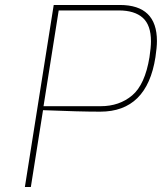

<svg xmlns="http://www.w3.org/2000/svg" viewBox="-20 -752 651 772"><path d="M196 -732H462Q611 -732 611 -587Q611 -562 605 -522Q571 -303 383 -303Q299 -303 153 -309L104 0H80ZM385 -325Q460 -325 511.5 -368.5Q563 -412 581 -522Q587 -562 587 -586Q587 -651 554 -680.5Q521 -710 458 -710H216L155 -325Z"/></svg>

Font: Exo Thin
Style: Italic
Weight: 250
Italic angle: -9°
Designer: Natanael Gama
Foundry: Natanael Gama
Version: Version 1.500; ttfautohint (v1.6)